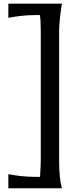

<svg xmlns="http://www.w3.org/2000/svg" viewBox="-20 -879 432 1021"><path d="M24.4 -859.4H309.1Q294.4 -766.1 294.4 -712.9V-24.4Q294.4 69.8 309.1 122.1H24.4V46.9Q93.8 61.5 170.9 61.5H192.9Q196.8 -3.4 196.8 -24.4V-712.9Q196.8 -776.9 191.9 -798.8H170.9Q97.7 -798.8 24.4 -784.2Z"/></svg>

Font: Classica
Style: Book
Weight: 400
Version: Version 1.001